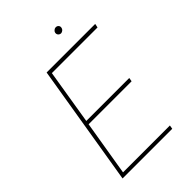

<svg xmlns="http://www.w3.org/2000/svg" viewBox="-251 -979 1086 1086"><g transform="rotate(-45 292.0 -436.0)"><path d="M68.4 0 188.5 -727.5H577.1L572.3 -704.1H207L153.3 -375H497.1L493.2 -352.5H149.4L94.7 -22.5H469.7L465.8 0ZM403.3 -826.2Q392.6 -826.7 386.2 -834.2Q379.9 -841.8 381.8 -852.5Q382.8 -859.4 390.1 -865.7Q397.5 -872.1 405.3 -872.1Q416.5 -872.1 422.9 -864.7Q429.2 -857.4 426.8 -846.7Q425.8 -838.9 418.7 -832.8Q411.6 -826.7 403.3 -826.2Z"/></g></svg>

Font: Inter Tight Thin
Style: Italic
Weight: 250
Italic angle: -9.39999°
Designer: Rasmus Andersson
Foundry: rsms
Version: Version 3.004